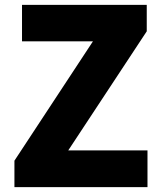

<svg xmlns="http://www.w3.org/2000/svg" viewBox="-20 -765 659 785"><path d="M39 -108 360 -596H70V-745H580V-637L259 -150H583V0H39Z"/></svg>

Font: Merged Yaku Han JP Black
Style: Regular
Weight: 900
Designer: Ryoko NISHIZUKA 西塚涼子 (kana, bopomofo & ideographs); Paul D. Hunt (Latin, Greek & Cyrillic); Sandoll Communications 산돌커뮤니
Foundry: Adobe
Version: Version 2.004